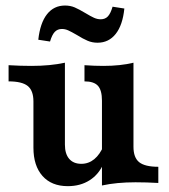

<svg xmlns="http://www.w3.org/2000/svg" viewBox="-20 -648 599 680"><path d="M98.4 -125V-288.8Q98.4 -327.1 78.2 -343.5Q57.9 -359.8 10.4 -359.8V-417.1Q52.4 -414.6 91.3 -414.6Q158 -414.6 209.9 -425.9V-135.8Q209.9 -103 225.1 -85.4Q240.2 -67.8 268.1 -67.8Q293.8 -67.8 313.9 -84.3Q334 -100.8 347.5 -132.8L346.8 -69.1Q330.2 -30.4 297.4 -9.6Q264.7 11.3 220 11.3Q162.6 11.3 130.5 -24.8Q98.4 -60.9 98.4 -125ZM279.2 -359.8V-417.1Q314.7 -414.6 345.9 -414.6Q406.6 -414.6 452.7 -425.9V-128.2Q452.7 -89.9 472.9 -73.6Q493.2 -57.3 540.7 -57.3V0Q499 -2.4 459.8 -2.4Q393.1 -2.4 341.1 8.9V-291.4Q341.1 -328.4 326.9 -344.1Q312.7 -359.8 279.2 -359.8ZM252.1 -524.2Q232.8 -535.4 221.7 -540.4Q210.6 -545.4 199.2 -545.4Q183.9 -545.4 174 -535.1Q164.2 -524.8 157.2 -500.9L115.6 -507.3Q122.2 -566.8 146.5 -597.6Q170.8 -628.4 210.2 -628.4Q229 -628.4 244.5 -621.8Q259.9 -615.2 283.1 -601.3Q300.9 -590.5 312.8 -585.1Q324.6 -579.7 336.7 -579.7Q352.4 -579.7 362.1 -590Q371.8 -600.4 378.7 -624.3L420.4 -617.8Q414.5 -559.1 389.8 -527.9Q365.1 -496.7 325.4 -496.7Q306.5 -496.7 290.2 -503.7Q273.8 -510.6 252.1 -524.2Z"/></svg>

Font: Playfair Micro SmCond SmLight
Style: Regular
Weight: 360
Width: 4
Designer: Claus Eggers Sørensen
Foundry: Claus Eggers Sørensen
Version: Version 2.100;Glyphs 3.2 (3219)